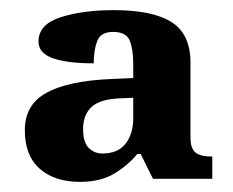

<svg xmlns="http://www.w3.org/2000/svg" viewBox="-20 -739 460 379"><path d="M138 -380Q87.7 -380 58.3 -406Q29 -432 29 -482Q29 -532 71 -555.5Q113 -579 198 -583L243 -584.9V-612.5Q243 -641 236.2 -658.5Q229.4 -676 203 -676Q179 -676 172 -658.2Q165 -640.4 165 -614Q113 -614 84.5 -624Q56 -634 56 -657Q56 -691 99.8 -705Q143.7 -719 204.8 -719Q281 -719 318.5 -695.5Q356 -672 356 -614.9V-467.8Q356 -446.5 365.5 -438.2Q375 -430 399 -430V-386H282L257.7 -435H251Q233 -413 205.8 -396.5Q178.6 -380 138 -380ZM182 -436Q213 -436 228 -455.5Q243 -475 243 -505.3V-546L220 -545Q179 -544 161.5 -528.5Q144 -513 144 -484Q144 -458 155.2 -447Q166.3 -436 182 -436Z"/></svg>

Font: Noto Serif Test
Style: Regular
Weight: 400
Version: Version 1.000